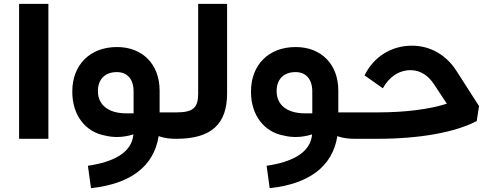

<svg xmlns="http://www.w3.org/2000/svg" viewBox="-20 -720 2531 996"><path d="M79 0H231V-700H79Z M895 -137H808V-250C808 -386 720 -476 587 -476C447 -476 355 -384 355 -245V-244C355 -119 426 -35 524 -17C571 -5 622 -7 672 -23C664 74 565 121 436 140L452 256C651 235 778 147 803 -14C835 -2 866 0 895 0ZM488 -247V-248C488 -309 525 -346 586 -346C641 -346 673 -309 673 -245V-132H635C543 -132 488 -175 488 -247Z M895 0C1075 0 1158 -75 1158 -235V-700H1008V-235C1008 -160 981 -137 895 -137C883 -137 877 -131 877 -119V-17C877 -6 883 0 895 0Z M1822 -137H1735V-250C1735 -386 1647 -476 1514 -476C1374 -476 1282 -384 1282 -245V-244C1282 -119 1353 -35 1451 -17C1498 -5 1549 -7 1599 -23C1591 74 1492 121 1363 140L1379 256C1578 235 1705 147 1730 -14C1762 -2 1793 0 1822 0ZM1415 -247V-248C1415 -309 1452 -346 1513 -346C1568 -346 1600 -309 1600 -245V-132H1562C1470 -132 1415 -175 1415 -247Z M2457 -182 2350 -349C2297 -434 2213 -483 2117 -483C2010 -483 1919 -426 1871 -329L1966 -262C1998 -320 2048 -356 2111 -356C2161 -356 2203 -327 2232 -282L2298 -182C2207 -153 2082 -137 1939 -137H1822V0H1939C2155 0 2340 -33 2453 -92L2465 -170Z"/></svg>

Font: Juman SemiBold
Style: Regular
Weight: 600
Designer: Bandar Raffah (Arabic) Julieta Ulanovsky (Latin)
Foundry: Caramella
Version: Version 5.022;PS 005.022;hotconv 1.0.88;makeotf.lib2.5.64775